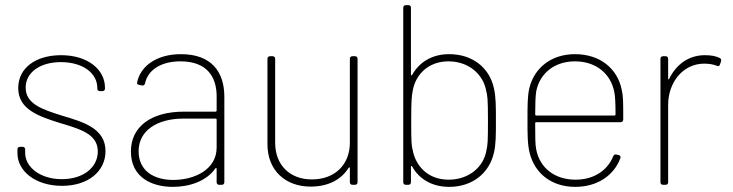

<svg xmlns="http://www.w3.org/2000/svg" viewBox="-20 -720 2854 748"><path d="M222 4C324 4 391 -53 391 -131C391 -221 303 -245 220 -270C144 -294 80 -315 80 -379C80 -437 135 -478 217 -478C304 -478 359 -434 359 -378V-375C359 -369 363 -365 369 -365H379C385 -365 389 -369 389 -375V-378C389 -450 321 -505 218 -505C119 -505 51 -455 51 -377C51 -294 130 -267 213 -241C288 -218 361 -200 361 -130C361 -68 305 -22 221 -22C134 -22 78 -71 78 -124V-138C78 -144 74 -148 68 -148H58C52 -148 48 -144 48 -138V-123C48 -54 117 4 222 4Z M685 -509C592 -509 527 -464 514 -398C513 -393 517 -390 523 -389L533 -387C539 -386 543 -388 545 -395C556 -448 608 -481 683 -481C785 -481 824 -422 824 -345V-289C824 -287 822 -285 820 -285H696C568 -285 490 -226 490 -130C490 -27 574 8 653 8C720 8 785 -15 819 -64C822 -67 824 -65 824 -62V-10C824 -4 828 0 834 0H844C850 0 854 -4 854 -10V-343C854 -442 802 -509 685 -509ZM655 -19C580 -19 520 -54 520 -131C520 -212 593 -258 695 -258H820C822 -258 824 -256 824 -254V-145C824 -59 737 -19 655 -19Z M1343 -491V-164C1343 -79 1285 -21 1195 -21C1110 -21 1052 -76 1052 -164V-491C1052 -497 1048 -501 1042 -501H1032C1026 -501 1022 -497 1022 -491V-158C1022 -56 1092 7 1190 7C1257 7 1309 -19 1338 -66C1340 -69 1343 -69 1343 -65V-10C1343 -4 1347 0 1353 0H1363C1369 0 1373 -4 1373 -10V-491C1373 -497 1369 -501 1363 -501H1353C1347 -501 1343 -497 1343 -491Z M1904 -377C1887 -455 1822 -509 1730 -509C1663 -509 1614 -478 1586 -429C1584 -425 1581 -426 1581 -430V-690C1581 -696 1577 -700 1571 -700H1561C1555 -700 1551 -696 1551 -690V-10C1551 -4 1555 0 1561 0H1571C1577 0 1581 -4 1581 -10V-70C1581 -74 1584 -75 1586 -71C1613 -22 1664 8 1730 8C1821 8 1886 -46 1904 -124C1912 -156 1912 -193 1912 -249C1912 -305 1912 -344 1904 -377ZM1875 -134C1864 -68 1805 -20 1728 -20C1647 -20 1600 -73 1588 -134C1583 -154 1582 -166 1582 -250C1582 -333 1584 -345 1588 -367C1599 -430 1649 -481 1727 -481C1806 -481 1862 -431 1874 -367C1879 -347 1881 -335 1881 -251C1881 -168 1880 -156 1875 -134Z M2222 -20C2139 -20 2082 -68 2069 -138C2065 -156 2065 -190 2065 -240C2065 -243 2067 -244 2069 -244H2398C2404 -244 2408 -248 2408 -255C2408 -327 2408 -344 2402 -371C2385 -453 2318 -509 2220 -509C2127 -509 2061 -455 2042 -376C2035 -344 2035 -309 2035 -252C2035 -196 2035 -156 2044 -122C2064 -45 2128 8 2221 8C2308 8 2372 -37 2397 -104C2399 -110 2396 -115 2390 -116L2381 -118C2375 -119 2371 -117 2369 -111C2347 -57 2295 -20 2222 -20ZM2220 -481C2303 -481 2359 -432 2373 -363C2377 -346 2378 -311 2378 -274C2378 -271 2376 -270 2374 -270H2069C2067 -270 2065 -271 2065 -274C2065 -313 2066 -346 2069 -364C2082 -432 2138 -481 2220 -481Z M2726 -505C2662 -505 2614 -468 2587 -413C2586 -409 2583 -410 2583 -414V-491C2583 -497 2579 -501 2573 -501H2563C2557 -501 2553 -497 2553 -491V-10C2553 -4 2557 0 2563 0H2573C2579 0 2583 -4 2583 -10V-312C2583 -398 2640 -472 2723 -472C2744 -472 2759 -469 2772 -464C2778 -461 2783 -462 2785 -469L2789 -481C2791 -486 2789 -492 2784 -494C2770 -501 2753 -505 2726 -505Z"/></svg>

Font: Barlow Thin
Style: Regular
Weight: 250
Designer: Jeremy Tribby
Foundry: Tribby Type
Version: Version 1.422;hotconv 1.0.109;makeotfexe 2.5.65596